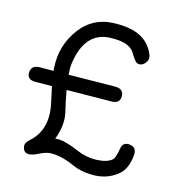

<svg xmlns="http://www.w3.org/2000/svg" viewBox="-122 -898 1037 1084"><g transform="rotate(15 396.5 -356.5)"><path d="M149.9 -451.2Q150.4 -444.3 151.4 -437Q110.8 -437 70.8 -436.5Q21.5 -436 20 -392.1Q19 -350.1 68.4 -350.6Q116.2 -351.1 164.6 -351.6Q172.4 -312 183.6 -263.7Q219.2 -110.8 123.5 -25.9Q114.3 -17.6 109.4 -10.3Q93.8 7.8 104.5 33.2Q121.1 72.3 191.4 36.6Q228 18.1 253.4 16.6Q314.9 13.2 394.5 48.8Q444.3 71.3 506.8 73.2Q597.2 76.2 660.2 24.4Q706.5 -13.2 712.9 -95.7Q716.8 -141.6 673.8 -146.5Q634.8 -150.9 627.9 -112.3Q618.7 -54.2 604.5 -42Q576.2 -16.6 511.7 -14.6Q454.6 -13.2 401.4 -36.1Q328.1 -67.9 283.2 -71.3Q273.4 -71.8 259.3 -69.8Q292.5 -158.2 275.9 -228.5Q259.3 -297.9 250 -352.1Q381.3 -353.5 512.2 -355Q560.5 -355.5 560.5 -397.5Q560.5 -441.9 509.3 -441.4L238.8 -438Q235.4 -479 239.3 -505.4Q266.1 -694.8 412.1 -700.2Q524.9 -705.1 555.7 -651.4Q583 -604 597.7 -600.1Q627.9 -591.8 649.4 -627Q666 -654.3 626 -709Q564 -793.9 401.9 -785.2Q287.6 -778.8 218.3 -687Q140.1 -583.5 149.9 -451.2Z"/></g></svg>

Font: Comic Relief
Style: Regular
Weight: 400
Designer: Jeff Davis
Foundry: Loudifier
Version: Version 1.200; ttfautohint (v1.8.4.7-5d5b)